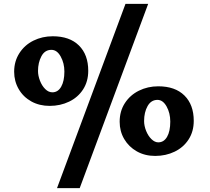

<svg xmlns="http://www.w3.org/2000/svg" viewBox="-20 -884 1083 990"><path d="M391 86H274L627 -864H744ZM435 -519Q435 -464 408.5 -423Q382 -382 336.5 -360Q291 -338 236 -338Q183 -338 141.5 -361Q100 -384 76.5 -424.5Q53 -465 53 -514Q53 -568 80 -610Q107 -652 152.5 -674.5Q198 -697 252 -697Q339 -697 387 -649.5Q435 -602 435 -519ZM176 -518Q176 -494 186 -468Q196 -442 213 -425Q230 -408 250 -408Q279 -408 295.5 -437Q312 -466 312 -515Q312 -558 293 -592.5Q274 -627 245 -627Q211 -627 193.5 -594Q176 -561 176 -518ZM979 -261Q979 -206 952.5 -165Q926 -124 880.5 -102Q835 -80 780 -80Q727 -80 685.5 -103.5Q644 -127 620.5 -167Q597 -207 597 -256Q597 -311 624 -352.5Q651 -394 696.5 -416.5Q742 -439 796 -439Q883 -439 931 -391.5Q979 -344 979 -261ZM723 -260Q723 -235 733.5 -209Q744 -183 761 -166.5Q778 -150 796 -150Q825 -150 841.5 -178.5Q858 -207 858 -257Q858 -301 839 -335Q820 -369 792 -369Q759 -369 741 -337Q723 -305 723 -260Z"/></svg>

Font: Martel Heavy
Style: Regular
Weight: 900
Designer: Dan Reynolds
Foundry: Dan Reynolds
Version: Version 1.001; ttfautohint (v1.1) -l 5 -r 5 -G 72 -x 0 -D la